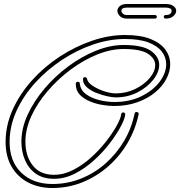

<svg xmlns="http://www.w3.org/2000/svg" viewBox="-20 -911 901 960"><path d="M242 29Q173 29 120 1Q67 -27 37.5 -78.5Q8 -130 8 -201Q8 -285 44 -364Q80 -443 141 -510.5Q202 -578 279.5 -628.5Q357 -679 441 -707.5Q525 -736 605 -736Q684 -736 734 -715.5Q784 -695 807.5 -662Q831 -629 831 -590Q831 -553 811.5 -516Q792 -479 755 -448.5Q718 -418 666 -399.5Q614 -381 550 -381Q526 -381 494 -386Q462 -391 431 -403.5Q400 -416 379.5 -437Q359 -458 359 -491V-492Q359 -502 369 -502Q379 -502 379 -493Q383 -459 411.5 -439Q440 -419 478.5 -410Q517 -401 550 -401Q629 -401 687.5 -430Q746 -459 778.5 -502.5Q811 -546 811 -590Q811 -624 789.5 -652.5Q768 -681 723 -698.5Q678 -716 605 -716Q527 -716 446 -688.5Q365 -661 290 -611.5Q215 -562 156 -497Q97 -432 62.5 -356.5Q28 -281 28 -201Q28 -104 86.5 -47.5Q145 9 242 9Q318 9 386 -18.5Q454 -46 508.5 -94.5Q563 -143 600.5 -206.5Q638 -270 653 -343Q654 -351 663 -351Q668 -351 671.5 -347.5Q675 -344 673 -339Q657 -263 618 -196.5Q579 -130 521.5 -79.5Q464 -29 393 0Q322 29 242 29ZM250 -17Q196 -17 160 -42Q124 -67 105.5 -109.5Q87 -152 87 -203Q87 -270 118.5 -338Q150 -406 203 -468.5Q256 -531 322.5 -580Q389 -629 460 -657.5Q531 -686 598 -686Q694 -686 735 -656.5Q776 -627 776 -587Q776 -550 746.5 -512.5Q717 -475 668 -449.5Q619 -424 558 -424Q542 -424 515 -430Q488 -436 460.5 -447Q433 -458 414 -475Q395 -492 395 -514V-516Q395 -525 405 -525Q414 -525 415 -517Q418 -502 434 -489Q450 -476 473 -465.5Q496 -455 519 -449.5Q542 -444 558 -444Q611 -444 656 -466Q701 -488 728.5 -521Q756 -554 756 -586Q756 -618 720 -642Q684 -666 598 -666Q534 -666 466 -638.5Q398 -611 334 -563.5Q270 -516 218.5 -456Q167 -396 137 -331Q107 -266 107 -203Q107 -131 143.5 -84Q180 -37 250 -37Q299 -37 346.5 -61.5Q394 -86 436 -124Q478 -162 511 -204.5Q544 -247 564 -283.5Q584 -320 586 -340Q588 -349 596 -349Q600 -349 603.5 -346Q607 -343 606 -338Q604 -316 583 -277Q562 -238 528 -193.5Q494 -149 449 -108.5Q404 -68 353.5 -42.5Q303 -17 250 -17ZM615 -818Q591 -818 579 -831Q567 -844 567 -857Q567 -870 579 -880.5Q591 -891 615 -891H809Q833 -891 847 -881Q861 -871 861 -857Q861 -843 847 -830.5Q833 -818 809 -818Q799 -818 799 -827Q799 -836 809 -836Q838 -836 838 -858Q838 -865 830 -869Q822 -873 809 -873H615Q587 -873 587 -857Q587 -850 594 -843Q601 -836 615 -836H754Q764 -836 764 -827Q764 -818 754 -818Z"/></svg>

Font: Neonderthaw
Style: Regular
Weight: 400
Designer: Robert E. Leuschke
Foundry: Robert E. Leuschke
Version: Version 1.010; ttfautohint (v1.8.3)